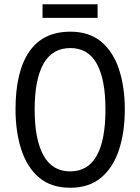

<svg xmlns="http://www.w3.org/2000/svg" viewBox="-20 -873 659 903"><path d="M567 -358Q567 -253 540 -169.5Q513 -86 456 -38Q399 10 311 10Q219 10 162.5 -39Q106 -88 79.5 -171.5Q53 -255 53 -359Q53 -536 117.5 -630Q182 -724 311 -724Q400 -724 456.5 -676.5Q513 -629 540 -546Q567 -463 567 -358ZM143 -358Q143 -217 184.5 -142Q226 -67 310 -67Q394 -67 435 -141Q476 -215 476 -358Q476 -500 435 -573.5Q394 -647 311 -647Q226 -647 184.5 -573Q143 -499 143 -358ZM439 -853V-789H180V-853Z"/></svg>

Font: Noto Sans Bengali UI Condensed
Style: Regular
Weight: 400
Width: 3
Designer: Jelle Bosma - Monotype Design Team
Foundry: Monotype Imaging Inc.
Version: Version 2.003; ttfautohint (v1.8.4.7-5d5b)